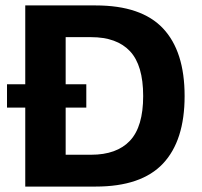

<svg xmlns="http://www.w3.org/2000/svg" viewBox="-20 -687 745 707"><path d="M73 0V-667H332.4Q500.4 -667 580.1 -582.6Q659.8 -498.2 659.8 -333.4Q659.8 -169.2 580.1 -84.6Q500.4 0 332.4 0ZM221.8 -117.2H315.4Q410 -117.2 458.6 -168.9Q507.2 -220.6 507.2 -333.4Q507.2 -446.8 458.6 -498.5Q410 -550.2 315.4 -550.2H221.8ZM5.8 -290.8V-376.8H297.8V-290.8Z"/></svg>

Font: Maven Pro VF Beta
Style: Regular
Weight: 400
Designer: Joe Prince
Foundry: Joe Prince
Version: Version 2.002